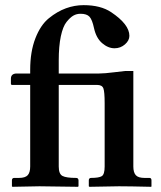

<svg xmlns="http://www.w3.org/2000/svg" viewBox="-20 -718 620 739"><path d="M354 -391.1H206.1V-77.1Q206.1 -48.3 220.5 -40.8Q234.9 -33.2 272.9 -33.2Q281.7 -33.2 282.2 -23.9V-1L279.8 1Q170.9 -1 131.8 -1L27.8 1L25.9 -1V-23.9Q25.9 -32.7 34.2 -33.2H53.2Q77.1 -33.2 86.7 -43.7Q96.2 -54.2 96.2 -77.1V-391.1H26.9Q22 -391.1 22 -396V-415Q22 -435.1 44.9 -435.1H96.2V-449.2Q96.2 -519 116.2 -570.6Q136.2 -622.1 168.2 -647.9Q200.2 -673.8 233.6 -686Q267.1 -698.2 301.8 -698.2Q367.7 -698.2 408.2 -670.9Q478 -624 478 -580.1Q478 -562 460.9 -547.1Q443.8 -532.2 420.9 -532.2Q396 -532.2 373 -552Q350.1 -571.8 341.8 -609.9Q335 -642.1 324.5 -653.6Q314 -665 290 -665Q274.9 -665 262.5 -658Q250 -650.9 236.1 -633.5Q222.2 -616.2 214.1 -578.1Q206.1 -540 206.1 -485.8V-435.1H361.8Q381.8 -435.1 419.9 -439.9Q458 -444.8 461.9 -444.8H493.2V-77.1Q493.2 -54.2 502.7 -43.7Q512.2 -33.2 536.1 -33.2H555.2Q563 -33.2 563 -23.9V-1L562 1Q478 -1 438 -1L324.2 1L321.8 -1V-23.9Q321.8 -32.7 330.1 -33.2Q360.8 -33.2 371.8 -40Q382.8 -46.9 382.8 -77.1V-320.8Q382.8 -364.7 377.9 -377.9Q373 -391.1 354 -391.1Z"/></svg>

Font: Linux Libertine
Style: Semibold
Weight: 600
Designer: Philipp H. Poll
Foundry: Philipp H. Poll
Version: Version 5.1.2 ; ttfautohint (v0.9)